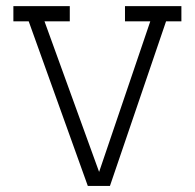

<svg xmlns="http://www.w3.org/2000/svg" viewBox="-20 -610 640 630"><path d="M209 -589.8V-540H126L305.2 -45.9L473.1 -540H390.1V-589.8H575.2V-540H524.9L340.8 0H268.1L74.2 -540H23.9V-589.8Z"/></svg>

Font: Compagnon Roman
Style: Regular
Weight: 400
Designer: Juliette Duhe, Lea Pradine
Foundry: Velvetyne Type Foundry
Version: Version 1.000;PS 001.000;hotconv 1.0.88;makeotf.lib2.5.64775